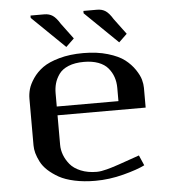

<svg xmlns="http://www.w3.org/2000/svg" viewBox="-55 -843 819 904"><g transform="rotate(-5 354.0 -391.0)"><path d="M372.6 -780.3Q372.6 -780.3 372.6 -791.5H437.5Q460.9 -791.5 477.5 -780.3Q494.1 -769 511.2 -740.7L566.4 -666.5L527.8 -629.4ZM122.6 -780.3V-791.5H187.5Q210.9 -791.5 227.5 -780.3Q244.1 -769 261.2 -740.7L316.4 -666.5L277.8 -629.4ZM369.6 -31.2Q379.9 -31.2 392.1 -33.2Q404.3 -35.2 417.7 -38.8Q431.2 -42.5 440.4 -45.2Q449.7 -47.9 462.2 -52.2Q474.6 -56.6 477.1 -57.1L573.7 -90.8L594.7 -42.5Q560.1 -24.9 492.9 -7.3Q425.8 10.3 359.4 10.3Q305.7 10.3 261.5 0.7Q217.3 -8.8 188.2 -25.1Q159.2 -41.5 137.9 -61Q116.7 -80.6 105.2 -103Q93.8 -125.5 88.6 -144.5Q83.5 -163.6 83.5 -181.2V-401.9Q83.5 -423.8 89.8 -446.8Q96.2 -469.7 114.7 -497.1Q133.3 -524.4 162.1 -545.2Q190.9 -565.9 240.7 -579.8Q290.5 -593.8 354 -593.8Q419.4 -593.8 470.2 -578.6Q521 -563.5 549.1 -541.7Q577.1 -520 595.5 -492.7Q613.8 -465.3 619.4 -444.3Q625 -423.3 625 -406.2V-312.5H208.5V-172.9Q208.5 -148.9 217.3 -125.2Q226.1 -101.6 243.9 -79.8Q261.7 -58.1 294.4 -44.7Q327.1 -31.2 369.6 -31.2ZM208.5 -354H500V-416.5Q500 -444.3 491.9 -467.8Q483.9 -491.2 467.5 -510.7Q451.2 -530.3 422.1 -541.3Q393.1 -552.2 354 -552.2Q311 -552.2 280.8 -539.8Q250.5 -527.3 235.6 -506.1Q220.7 -484.9 214.6 -463.1Q208.5 -441.4 208.5 -416.5Z"/></g></svg>

Font: Resagnicto
Style: Bold
Weight: 700
Version: Version 0.9991